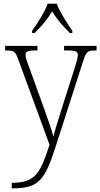

<svg xmlns="http://www.w3.org/2000/svg" viewBox="-20 -786 546 1046"><path d="M155 -619V-606H168C211 -648 237 -679 264 -724C292 -679 318 -648 361 -606H374V-619C346 -657 306 -721 289 -766H240C224 -721 183 -657 155 -619ZM44 210V240H47C193 240 224 198 287 1L431 -447C449 -506 456 -511 502 -511H506V-536H329V-511H354C397 -511 404 -503 404 -485C404 -471 397 -447 388 -419L314 -187C296 -128 281 -82 271 -42C261 -82 234 -154 211 -220L142 -411C126 -453 119 -473 119 -486C119 -504 128 -511 170 -511H184V-536H8V-511H10C59 -511 63 -507 81 -458L250 3C200 153 177 210 44 210Z"/></svg>

Font: Noto Serif Ethiopic SemiCondensed ExtraLight
Style: Regular
Weight: 200
Width: 4
Designer: Monotype Design Team
Foundry: Monotype Imaging Inc.
Version: Version 2.102